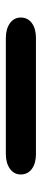

<svg xmlns="http://www.w3.org/2000/svg" viewBox="237 -233 143 657"><g transform="rotate(90 308.5 95.5)"><path d="M40 96Q40 72 59 58Q78 44 110 44H507Q539 44 558 58Q577 72 577 96Q577 119 557.5 133Q538 147 507 147H110Q79 147 59.5 133Q40 119 40 96Z"/></g></svg>

Font: Kodchasan
Style: Bold
Weight: 700
Designer: Katatrad Aksorn Co.,Ltd.
Foundry: Cadson Demak Co.,Ltd.
Version: Version 1.000; ttfautohint (v1.6)